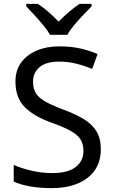

<svg xmlns="http://www.w3.org/2000/svg" viewBox="-20 -964 589 994"><path d="M502 -191Q502 -96 433 -43Q364 10 247 10Q187 10 136 1Q85 -8 51 -24V-110Q87 -94 140.5 -81Q194 -68 251 -68Q331 -68 371.5 -99Q412 -130 412 -183Q412 -218 397 -242Q382 -266 345.5 -286.5Q309 -307 244 -330Q153 -363 106.5 -411Q60 -459 60 -542Q60 -599 89 -639.5Q118 -680 169.5 -702Q221 -724 288 -724Q347 -724 396 -713Q445 -702 485 -684L457 -607Q420 -623 376.5 -634Q333 -645 286 -645Q219 -645 185 -616.5Q151 -588 151 -541Q151 -505 166 -481Q181 -457 215 -438Q249 -419 307 -397Q370 -374 413.5 -347.5Q457 -321 479.5 -284Q502 -247 502 -191ZM239 -784Q226 -807 204 -833.5Q182 -860 158 -886Q134 -912 116 -931V-944H176Q202 -927 230 -903Q258 -879 283 -852Q310 -879 338 -903Q366 -927 392 -944H454V-931Q435 -912 410.5 -886Q386 -860 363.5 -833.5Q341 -807 329 -784Z"/></svg>

Font: Noto Kufi Arabic
Style: Regular
Weight: 400
Designer: Monotype Design Team, David Williams, Khaled Hosny
Foundry: Google LLC
Version: Version 2.109; ttfautohint (v1.8.4.7-5d5b)